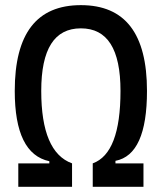

<svg xmlns="http://www.w3.org/2000/svg" viewBox="-20 -723 626 743"><path d="M50.8 0H258.8V-90.8C179.2 -119.6 139.6 -212.9 139.6 -371.1C139.6 -533.2 190.4 -613.3 293 -613.3C395.5 -613.3 446.3 -533.2 446.3 -371.1C446.3 -210 410.6 -116.7 338.9 -90.8V0H535.2V-90.8H426.8V-100.6C508.3 -116.2 548.8 -206.1 548.8 -371.1C548.8 -593.3 463.9 -703.1 293 -703.1C122.1 -703.1 37.1 -593.3 37.1 -371.1C37.1 -208.5 81.5 -118.2 170.9 -99.1V-90.8H50.8Z"/></svg>

Font: Cascadia Mono NF
Style: Regular
Weight: 400
Monospace: yes
Designer: Aaron Bell
Foundry: Saja Typeworks
Version: Version 2404.023